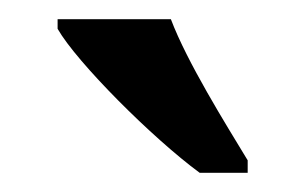

<svg xmlns="http://www.w3.org/2000/svg" viewBox="-20 -786 318 200"><path d="M188 -606H238V-619C215 -657 175 -721 158 -766H40V-756C60 -721 139 -642 188 -606Z"/></svg>

Font: Noto Serif Armenian ExtraCondensed SemiBold
Style: Regular
Weight: 600
Width: 2
Designer: Monotype Design Team
Foundry: Monotype Imaging Inc.
Version: Version 2.008